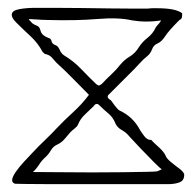

<svg xmlns="http://www.w3.org/2000/svg" viewBox="-20 -470 500 490"><path d="M408 0Q396 0 364 0Q332 0 288.5 0Q245 0 199 0Q153 0 113 0Q73 0 47 -0.5Q21 -1 19 -1Q11 -3 11 -10Q11 -18 20 -31Q29 -44 42 -58Q55 -72 65.5 -83Q76 -94 79 -97Q90 -108 102 -119.5Q114 -131 124 -142Q144 -163 166.5 -183.5Q189 -204 207 -228Q186 -249 165.5 -270Q145 -291 124 -310Q118 -317 112 -323.5Q106 -330 96 -332Q94 -332 92.5 -334Q91 -336 89 -337Q77 -360 58 -377.5Q39 -395 21 -413Q10 -424 10 -432Q10 -443 28.5 -446.5Q47 -450 71 -450Q86 -450 117.5 -450Q149 -450 187 -449.5Q225 -449 261.5 -448.5Q298 -448 324 -448Q350 -448 357 -448Q364 -449 370 -449Q376 -449 381 -449Q429 -449 445 -436Q445 -429 444 -425Q443 -421 438 -419Q410 -391 401.5 -377.5Q393 -364 382 -359Q372 -355 368 -344Q364 -333 355 -326Q346 -319 338.5 -310.5Q331 -302 323 -294L291 -262Q283 -254 275 -246Q267 -238 259 -230Q249 -222 263 -214Q265 -211 273 -200.5Q281 -190 285 -188Q320 -172 338 -137Q339 -135 347.5 -123.5Q356 -112 366 -113Q370 -108 384.5 -95Q399 -82 403 -72Q405 -66 415 -57.5Q425 -49 436 -41Q447 -33 450 -26Q451 -10 439 -5Q427 0 408 0ZM226 -255Q231 -251 233.5 -252Q236 -253 240 -256Q251 -268 264 -280Q277 -292 287 -305Q298 -318 311.5 -326Q325 -334 334 -349Q343 -363 356.5 -373.5Q370 -384 377 -399Q379 -403 384 -408Q389 -413 391 -418Q373 -415 353 -415Q335 -415 317 -418Q283 -426 228.5 -421.5Q174 -417 102 -419Q95 -419 86.5 -419.5Q78 -420 61 -421Q51 -422 54.5 -419Q58 -416 62 -411Q67 -407 74 -404.5Q81 -402 83 -393Q85 -385 90.5 -380.5Q96 -376 104 -373Q110 -372 111.5 -365Q113 -358 121 -355Q128 -353 132 -343.5Q136 -334 143 -329Q168 -314 187 -294Q206 -274 226 -255ZM64 -31Q93 -31 133 -30.5Q173 -30 215.5 -30Q258 -30 295 -30.5Q332 -31 356 -31.5Q380 -32 382 -33Q390 -37 393 -38Q389 -40 372.5 -56.5Q356 -73 338 -92Q320 -111 310 -122Q302 -132 291 -138Q280 -144 275 -154Q269 -170 257 -180Q245 -190 235 -200Q226 -210 219 -199Q209 -189 197 -178Q185 -167 179 -152Q177 -147 171 -142.5Q165 -138 160 -133Q153 -125 145.5 -116Q138 -107 128 -102Q116 -97 110 -86.5Q104 -76 95 -68Q87 -61 79.5 -49.5Q72 -38 64 -31Z"/></svg>

Font: Sankofa Display
Style: Regular
Weight: 400
Designer: Batsirai Madzonga
Foundry: Batsirai Madzonga
Version: Version 1.000; ttfautohint (v1.8.4.7-5d5b)